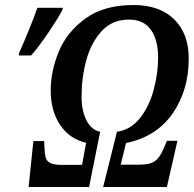

<svg xmlns="http://www.w3.org/2000/svg" viewBox="-20 -745 772 765"><path d="M113 -183H156L157 -161Q158 -132 162 -117.5Q166 -103 180.5 -95.5Q195 -88 226 -88H307L323 -176Q256 -192 219 -248Q182 -304 182 -384Q182 -461 214 -539Q246 -617 320 -671Q394 -725 512 -725Q616 -725 674 -668Q732 -611 732 -512Q732 -385 667.5 -292.5Q603 -200 482 -175L461 -89H538Q577 -89 597 -103Q617 -117 631 -151L645 -184H687L645 0H391L446 -220Q502 -228 539 -276Q576 -324 593 -389.5Q610 -455 610 -516Q610 -586 581 -626.5Q552 -667 494 -667Q427 -667 385 -621Q343 -575 324 -505.5Q305 -436 305 -360Q305 -304 324.5 -265.5Q344 -227 379 -220L335 0H94ZM57 -536Q74 -574 95.5 -626.5Q117 -679 129 -714H231L227 -702Q208 -667 171 -612.5Q134 -558 104 -524H55Z"/></svg>

Font: Noto Serif CondSemiBold
Style: Italic
Weight: 600
Width: 3
Italic angle: -12°
Designer: Monotype Design Team
Foundry: Monotype Imaging Inc.
Version: Version 1.001